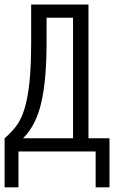

<svg xmlns="http://www.w3.org/2000/svg" viewBox="-20 -657 586 833"><path d="M0 -57.1Q27.8 -81.1 49.3 -108.6Q70.8 -136.2 85.4 -182.1Q100.1 -228 107.7 -299.1Q115.2 -370.1 115.2 -480V-637.2H363.8V-57.1H455.1V155.8H395V0H60.1V155.8H0ZM182.1 -480Q182.1 -394 176.5 -328.1Q170.9 -262.2 158.9 -211.2Q147 -160.2 127.4 -122.6Q107.9 -85 80.1 -57.1H296.9V-580.1H182.1Z"/></svg>

Font: Anonymous Pro
Style: Regular
Weight: 400
Monospace: yes
Designer: Mark Simonson
Version: Version 1.002